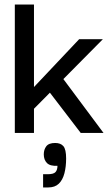

<svg xmlns="http://www.w3.org/2000/svg" viewBox="-20 -583 479 842"><path d="M129 0H45V-563H129ZM232 -271 434 0H334L171 -213ZM124 -101V-196L327 -411H431ZM169 239V181H190Q215 181 223.5 171.5Q232 162 232 144Q200 146 186 132Q172 118 172 94Q172 73 183 58.5Q194 44 222 44Q246 44 258 58Q270 72 270 112Q270 148 262.5 177Q255 206 238 222.5Q221 239 192 239Z"/></svg>

Font: Darker Grotesque Light SemiBold
Style: Regular
Weight: 600
Version: Version 1.000;gftools[0.9.28]